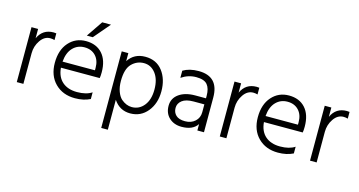

<svg xmlns="http://www.w3.org/2000/svg" viewBox="-91 -1112 3203 1712"><g transform="rotate(15 1510.5 -256.0)"><path d="M137 0H76V-507H137V-421Q179 -513 279 -513Q286 -513 304 -511V-449Q284 -455 264 -455Q210 -455 173.5 -401.5Q137 -348 137 -283Z M627 -562H572L674 -712H755ZM423 -282H722V-305Q722 -374 683.5 -415Q645 -456 580.5 -456Q516 -456 473 -411Q430 -366 423 -282ZM613 5Q500 5 429.5 -65.5Q359 -136 359 -254.5Q359 -373 421 -443Q483 -513 579 -513Q675 -513 730 -452Q785 -391 785 -280Q785 -246 781 -226H423Q430 -142 481 -97.5Q532 -53 617 -53Q702 -53 753 -87V-25Q693 5 613 5Z M970 -251Q970 -195 985.5 -153.5Q1001 -112 1025 -90Q1072 -50 1123 -50Q1191 -50 1235 -104.5Q1279 -159 1279 -253Q1279 -347 1236.5 -402Q1194 -457 1129 -457Q1064 -457 1017 -409.5Q970 -362 970 -251ZM970 200H909V-507H970V-433Q1023 -515 1126 -515Q1229 -515 1286 -440.5Q1343 -366 1343 -253.5Q1343 -141 1282 -66.5Q1221 8 1123.5 8Q1026 8 970 -76Z M1597 5Q1527 5 1482.5 -36.5Q1438 -78 1438 -147Q1438 -216 1494.5 -256.5Q1551 -297 1644 -297H1743V-320Q1743 -388 1714 -422.5Q1685 -457 1611.5 -457Q1538 -457 1475 -414V-480Q1533 -515 1618 -515Q1804 -515 1804 -320V0H1743V-59Q1701 5 1597 5ZM1743 -168V-241H1644Q1573 -241 1538 -213.5Q1503 -186 1503 -144.5Q1503 -103 1530.5 -77Q1558 -51 1614.5 -51Q1671 -51 1707 -84Q1743 -117 1743 -168Z M2011 0H1950V-507H2011V-421Q2053 -513 2153 -513Q2160 -513 2178 -511V-449Q2158 -455 2138 -455Q2084 -455 2047.5 -401.5Q2011 -348 2011 -283Z M2297 -282H2596V-305Q2596 -374 2557.5 -415Q2519 -456 2454.5 -456Q2390 -456 2347 -411Q2304 -366 2297 -282ZM2487 5Q2374 5 2303.5 -65.5Q2233 -136 2233 -254.5Q2233 -373 2295 -443Q2357 -513 2453 -513Q2549 -513 2604 -452Q2659 -391 2659 -280Q2659 -246 2655 -226H2297Q2304 -142 2355 -97.5Q2406 -53 2491 -53Q2576 -53 2627 -87V-25Q2567 5 2487 5Z M2844 0H2783V-507H2844V-421Q2886 -513 2986 -513Q2993 -513 3011 -511V-449Q2991 -455 2971 -455Q2917 -455 2880.5 -401.5Q2844 -348 2844 -283Z"/></g></svg>

Font: Hind Kochi Light
Style: Regular
Weight: 300
Designer: Dhruvi Tolia
Foundry: Indian Type Foundry
Version: Version 0.702;PS 1.0;hotconv 1.0.81;makeotf.lib2.5.63406